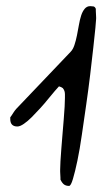

<svg xmlns="http://www.w3.org/2000/svg" viewBox="-20 -610 358 631"><path d="M178.7 -19.5Q178.7 -21.5 178.7 -25.9Q178.7 -30.3 178.2 -35.6Q177.7 -41 177.7 -45.9Q177.7 -50.8 177.7 -51.8Q177.7 -61.5 178.7 -80.1Q179.7 -98.6 181.6 -121.6Q183.6 -144.5 185.5 -169.9Q187.5 -195.3 189.5 -218.3Q191.4 -241.2 192.4 -259.3Q193.4 -277.3 193.4 -288.1Q193.4 -293.9 193.4 -299.8Q193.4 -305.7 191.9 -310.5Q190.4 -315.4 186.5 -320.3Q181.6 -324.2 173.8 -326.2Q169.9 -322.3 160.2 -311Q150.4 -299.8 138.7 -285.2Q127 -270.5 112.3 -254.4Q97.7 -238.3 84.5 -225.1Q71.3 -211.9 58.6 -203.1Q45.9 -194.3 37.1 -194.3Q13.7 -194.3 13.7 -218.8V-224.6Q15.6 -226.6 18.1 -230.5Q20.5 -234.4 23.4 -238.8Q26.4 -243.2 28.8 -246.6Q31.2 -250 33.2 -252L211.9 -439.5Q219.7 -447.3 224.6 -461.9Q229.5 -476.6 232.9 -493.7Q236.3 -510.7 239.3 -527.8Q242.2 -544.9 246.6 -558.6Q251 -572.3 258.3 -581.1Q265.6 -589.8 276.4 -589.8Q282.2 -589.8 287.1 -588.9Q292 -587.9 294.9 -581.1Q294.9 -579.1 294.9 -574.2Q294.9 -569.3 295.4 -564Q295.9 -558.6 295.9 -553.7Q295.9 -548.8 295.9 -547.9Q295.9 -543.9 293.5 -518.1Q291 -492.2 286.6 -453.1Q282.2 -414.1 276.4 -364.7Q270.5 -315.4 263.2 -265.1Q255.9 -214.8 249 -167Q242.2 -119.1 234.4 -82Q226.6 -44.9 219.7 -22Q212.9 1 207 1Q197.3 1 190.9 -3.4Q184.6 -7.8 178.7 -19.5Z"/></svg>

Font: Indie Flower
Style: Regular
Weight: 400
Designer: Kimberly Geswein
Foundry: Kimberly Geswein
Version: Version 1.001 2010